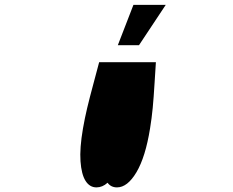

<svg xmlns="http://www.w3.org/2000/svg" viewBox="-20 -806 976 804"><path d="M395.2 -545.5H632.8Q631 -520.6 627.3 -458.8Q623.6 -397 619.5 -354Q615.4 -311.1 608.3 -267.8Q589.1 -148.4 551.5 -84.9Q513.8 -21.3 469.8 -21.3Q444.6 -21.3 430.4 -40.8Q409.1 -21.3 383.9 -21.3Q355.5 -21.3 338.2 -48.7Q321 -76 317.1 -130.7Q313.2 -185.4 327.4 -267.8Q334.9 -311.1 345 -353.5Q355.1 -396 372.2 -459.2Q389.2 -522.4 395.2 -545.5ZM473.4 -616.8 538.7 -785.5H674L562.1 -616.8Z"/></svg>

Font: Karasuma Gothic
Style: Bold Italic
Weight: 700
Italic angle: 9.39998°
Designer: Rasmus Andersson / Ryoko Nishizuka
Foundry: Genbu
Version: Version 1.00